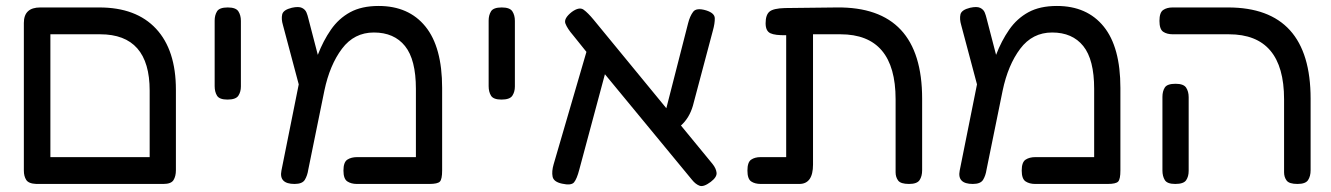

<svg xmlns="http://www.w3.org/2000/svg" viewBox="-20 -607 4463 644"><path d="M102 10Q76 9 68 -3.5Q60 -16 60 -35V-530Q60 -582 115 -582H313Q437 -582 503.5 -510.5Q570 -439 570 -306V-36Q570 -16 562 -3Q554 10 528 10ZM149 -492V-80H482V-303Q482 -492 316 -492Z M743 -273Q716 -273 708 -286Q700 -299 700 -318V-538Q700 -556 708 -569Q716 -582 744 -582Q771 -582 779.5 -569Q788 -556 788 -537V-317Q788 -299 779.5 -286Q771 -273 743 -273Z M1463 -312V-35Q1463 -6 1455.5 2Q1448 10 1420 10H1177Q1158 10 1145 1.5Q1132 -7 1132 -35Q1132 -63 1145 -71.5Q1158 -80 1178 -80H1375V-309Q1375 -407 1338.5 -452.5Q1302 -498 1234 -498Q1168 -498 1127 -443.5Q1086 -389 1068 -303L1014 -38Q1011 -18 1002.5 -4Q994 10 968 10Q915 10 924 -35L982 -324L929 -523Q923 -543 926.5 -558.5Q930 -574 959 -581Q982 -586 993 -580.5Q1004 -575 1008 -565Q1012 -555 1014 -546L1046 -423Q1064 -470 1090 -507.5Q1116 -545 1154.5 -566Q1193 -587 1250 -587Q1351 -587 1407 -518Q1463 -449 1463 -312Z M1662 -273Q1635 -273 1627 -286Q1619 -299 1619 -318V-538Q1619 -556 1627 -569Q1635 -582 1663 -582Q1690 -582 1698.5 -569Q1707 -556 1707 -537V-317Q1707 -299 1698.5 -286Q1690 -273 1662 -273Z M1865 9Q1837 3 1833.5 -14.5Q1830 -32 1837 -56L1947 -433L1902 -489Q1883 -511 1876.5 -528Q1870 -545 1898 -567Q1923 -585 1937.5 -574.5Q1952 -564 1971 -541L2215 -244L2288 -529Q2294 -553 2305 -567.5Q2316 -582 2349 -572Q2377 -563 2377.5 -546Q2378 -529 2371 -504L2304 -252Q2292 -211 2264 -186L2370 -57Q2382 -42 2383.5 -27.5Q2385 -13 2364 3Q2340 21 2326.5 16Q2313 11 2301 -4L2009 -358L1923 -38Q1915 -7 1905.5 4.5Q1896 16 1865 9Z M2532 10Q2512 10 2499.5 1.5Q2487 -7 2487 -35Q2487 -63 2499.5 -71.5Q2512 -80 2531 -80H2617V-489Q2580 -488 2564 -495.5Q2548 -503 2548 -529Q2548 -557 2561 -568Q2574 -579 2613 -580L2787 -582Q3073 -585 3073 -276V-36Q3073 -16 3064.5 -3Q3056 10 3029 10Q3001 10 2992.5 -1.5Q2984 -13 2984 -29V-274Q2984 -492 2799 -492H2707V-55Q2707 10 2661 10Z M3738 -312V-35Q3738 -6 3730.5 2Q3723 10 3695 10H3452Q3433 10 3420 1.5Q3407 -7 3407 -35Q3407 -63 3420 -71.5Q3433 -80 3453 -80H3650V-309Q3650 -407 3613.5 -452.5Q3577 -498 3509 -498Q3443 -498 3402 -443.5Q3361 -389 3343 -303L3289 -38Q3286 -18 3277.5 -4Q3269 10 3243 10Q3190 10 3199 -35L3257 -324L3204 -523Q3198 -543 3201.5 -558.5Q3205 -574 3234 -581Q3257 -586 3268 -580.5Q3279 -575 3283 -565Q3287 -555 3289 -546L3321 -423Q3339 -470 3365 -507.5Q3391 -545 3429.5 -566Q3468 -587 3525 -587Q3626 -587 3682 -518Q3738 -449 3738 -312Z M4332 10Q4304 10 4295.5 -1.5Q4287 -13 4287 -29V-274Q4287 -492 4102 -492H3914Q3894 -492 3881.5 -500.5Q3869 -509 3869 -537Q3869 -565 3881.5 -573.5Q3894 -582 3913 -582H4099Q4376 -582 4376 -276V-36Q4376 -16 4367.5 -3Q4359 10 4332 10ZM3922 10Q3895 10 3887 -3Q3879 -16 3879 -35V-282Q3879 -301 3887 -313.5Q3895 -326 3923 -326Q3950 -326 3958.5 -313Q3967 -300 3967 -281V-34Q3967 -15 3958.5 -2.5Q3950 10 3922 10Z"/></svg>

Font: Fredoka
Style: Regular
Weight: 400
Designer: Ben Nathan
Foundry: Milena B. Brandão, Ben Nathan
Version: Version 2.001